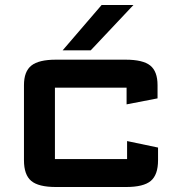

<svg xmlns="http://www.w3.org/2000/svg" viewBox="-20 -744 710 769"><path d="M76 -102V-403Q76 -458 105.8 -481.5Q135.5 -505 204 -505H483Q552.5 -505 581.8 -481.5Q611 -458 611 -403V-350L487 -326V-393Q487 -393 487 -393Q487 -393 487 -393H200Q200 -393 200 -393Q200 -393 200 -393V-107Q200 -107 200 -107Q200 -107 200 -107H489Q489 -107 489 -107Q489 -107 489 -107V-179L613 -153V-102Q613 -44 584 -19.5Q555 5 485 5H204Q134 5 105 -19.5Q76 -44 76 -102ZM231 -542.5 387 -724H514.5L343.5 -542.5Z"/></svg>

Font: Science Gothic
Style: Regular
Weight: 400
Designer: Thomas Phinney, Vassil Kateliev, Brandon Buerkle
Foundry: Font Detective LLC
Version: Version 1.018